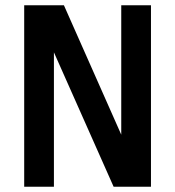

<svg xmlns="http://www.w3.org/2000/svg" viewBox="-20 -710 666 730"><path d="M72 0V-690H223L441 -198V-690H554V0H412L185 -511V0Z"/></svg>

Font: Radio Canada Condensed SemiBold
Style: Regular
Weight: 600
Width: 3
Designer: Charles Daoud, Etienne Aubert Bonn, Alexandre Saumier Demers, Jacques Le Bailly
Foundry: Radio-Canada
Version: Version 2.104; ttfautohint (v1.8.4.7-5d5b);gftools[0.9.28.de